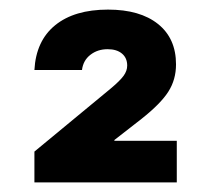

<svg xmlns="http://www.w3.org/2000/svg" viewBox="-20 -880 440 400"><path d="M51.7 -500V-564.2L210 -695Q230 -711.7 237.5 -722.1Q245 -732.5 245 -743.3Q245 -759.2 234.2 -768.3Q223.3 -777.5 204.2 -777.5Q183.3 -777.5 168.3 -765.8Q153.3 -754.2 150.8 -734.2H51.7Q55 -795 95 -827.5Q135 -860 205 -860Q271.7 -860 309.2 -830Q346.7 -800 346.7 -745.8Q346.7 -714.2 330.8 -689.2Q315 -664.2 275 -632.5L218.3 -588.3V-586.7H348.3V-500Z"/></svg>

Font: Funnel Display ExtraBold
Style: Regular
Weight: 800
Designer: NORD ID, Kristian Moeller
Foundry: Dicotype
Version: Version 1.000